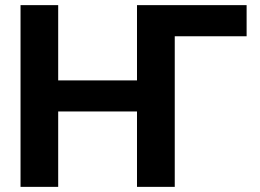

<svg xmlns="http://www.w3.org/2000/svg" viewBox="-20 -727 1011 747"><path d="M939.5 -585.8H632.7L513.4 -707H939.5ZM59.9 -707H206.4V-414.1H513V-707H659.9V0H513V-293.3H206.4V0H59.9Z"/></svg>

Font: WEMIX Pretendard Variable
Style: Regular
Weight: 400
Designer: Base glyphs from Inter by Rasmus Andersson; Hangeul glyphs from Noto Sans CJK(Source Han Sans) by Jang Soo-young and Kan
Foundry: Kil Hyung-jin
Version: Version 1.000;Glyphs 3.2 (3208)